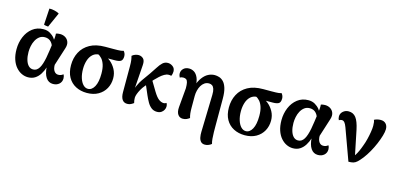

<svg xmlns="http://www.w3.org/2000/svg" viewBox="-81 -1308 4316 2077"><g transform="rotate(15 2076.5 -269.5)"><path d="M231 15Q194 15 159 -1.5Q124 -18 95.5 -51Q67 -84 50.5 -133Q34 -182 34 -247Q34 -321 61 -386Q88 -451 139.5 -491Q191 -531 262 -531Q304 -531 335.5 -512.5Q367 -494 387.5 -468Q408 -442 415 -417L398 -352Q397 -390 370 -420.5Q343 -451 299 -451Q263 -451 238 -432Q213 -413 197 -383Q181 -353 174 -318.5Q167 -284 167 -252Q167 -202 178.5 -163Q190 -124 211.5 -102.5Q233 -81 263 -81Q285 -81 301.5 -92Q318 -103 330.5 -123.5Q343 -144 352.5 -173.5Q362 -203 369.5 -241Q377 -279 383 -324L395 -412Q400 -444 402 -473Q404 -502 402 -519Q410 -523 423 -525Q436 -527 448 -527Q482 -527 508 -510.5Q534 -494 544.5 -464.5Q555 -435 542 -394L477 -190Q477 -146 494.5 -121Q512 -96 540 -96Q558 -96 570.5 -101Q583 -106 595 -116Q607 -97 607 -72Q607 -33 580 -9Q553 15 511 15Q461 15 432 -28Q403 -71 399 -148H403Q388 -100 364.5 -63Q341 -26 308 -5.5Q275 15 231 15ZM301 -571Q289 -572 275 -574Q261 -576 253 -580L264 -763Q291 -765 325 -756.5Q359 -748 375 -737Z M890 14Q820 14 765 -14.5Q710 -43 679 -98Q648 -153 648 -233Q648 -314 682 -379Q716 -444 784 -482Q852 -520 955 -520H1048Q1103 -520 1125 -522.5Q1147 -525 1158 -530Q1167 -521 1173.5 -506Q1180 -491 1180 -474Q1180 -434 1160.5 -420Q1141 -406 1091 -406H968L921 -422Q873 -422 842.5 -394.5Q812 -367 798 -322.5Q784 -278 784 -227Q784 -170 798 -126Q812 -82 836 -57Q860 -32 890 -32Q934 -32 962 -83Q990 -134 990 -228Q990 -288 977 -327.5Q964 -367 943 -390.5Q922 -414 898 -424L962 -430Q1001 -420 1038.5 -389.5Q1076 -359 1101 -313.5Q1126 -268 1126 -212Q1126 -149 1098 -98Q1070 -47 1017 -16.5Q964 14 890 14Z M1343 15Q1305 15 1286 -13.5Q1267 -42 1267 -95V-385Q1267 -428 1263.5 -453Q1260 -478 1254 -499Q1271 -514 1291 -520.5Q1311 -527 1327 -527Q1357 -527 1379.5 -506.5Q1402 -486 1398 -433L1374 -93L1362 -105Q1370 -157 1391.5 -202.5Q1413 -248 1431 -273L1498 -367Q1527 -408 1549.5 -444.5Q1572 -481 1596.5 -504Q1621 -527 1656 -527Q1685 -527 1711 -507.5Q1737 -488 1737 -451Q1737 -441 1734 -426.5Q1731 -412 1725 -401Q1718 -404 1710.5 -404.5Q1703 -405 1695 -405Q1673 -405 1648 -390.5Q1623 -376 1598.5 -353.5Q1574 -331 1552 -308L1474 -216Q1456 -195 1440.5 -167.5Q1425 -140 1415.5 -114Q1406 -88 1406 -71Q1406 -52 1408 -40Q1410 -28 1414 -13Q1401 -3 1383.5 6Q1366 15 1343 15ZM1676 15Q1639 15 1612.5 -5.5Q1586 -26 1567 -59.5Q1548 -93 1531 -132L1464 -288L1513 -346L1604 -194Q1639 -136 1667 -115.5Q1695 -95 1722 -95Q1731 -95 1739 -98.5Q1747 -102 1752 -105Q1754 -102 1758 -92Q1762 -82 1762 -65Q1762 -48 1752.5 -29.5Q1743 -11 1724 2Q1705 15 1676 15Z M2269 224Q2239 224 2223 206.5Q2207 189 2201.5 160.5Q2196 132 2197 100L2208 -317Q2209 -359 2201 -383Q2193 -407 2178 -417.5Q2163 -428 2143 -428Q2114 -428 2092.5 -413Q2071 -398 2056.5 -373.5Q2042 -349 2034.5 -318.5Q2027 -288 2027 -258V-126Q2027 -88 2030 -62Q2033 -36 2040 -13Q2027 -3 2008.5 6Q1990 15 1965 15Q1929 15 1909.5 -13.5Q1890 -42 1894 -95L1913 -312Q1913 -352 1908 -375Q1903 -398 1891 -407.5Q1879 -417 1857 -417Q1845 -417 1836 -414.5Q1827 -412 1819 -407Q1814 -415 1810.5 -427.5Q1807 -440 1807 -451Q1807 -483 1830.5 -505.5Q1854 -528 1893 -528Q1924 -528 1950.5 -511Q1977 -494 1994 -455Q2011 -416 2011 -348L1993 -353Q2014 -416 2043 -455.5Q2072 -495 2107 -513Q2142 -531 2180 -531Q2203 -531 2229 -523Q2255 -515 2277.5 -492Q2300 -469 2314 -424Q2328 -379 2328 -305V-3Q2328 29 2328.5 67.5Q2329 106 2332 140.5Q2335 175 2342 196Q2333 205 2312.5 214.5Q2292 224 2269 224Z M2658 14Q2588 14 2533 -14.5Q2478 -43 2447 -98Q2416 -153 2416 -233Q2416 -314 2450 -379Q2484 -444 2552 -482Q2620 -520 2723 -520H2816Q2871 -520 2893 -522.5Q2915 -525 2926 -530Q2935 -521 2941.5 -506Q2948 -491 2948 -474Q2948 -434 2928.5 -420Q2909 -406 2859 -406H2736L2689 -422Q2641 -422 2610.5 -394.5Q2580 -367 2566 -322.5Q2552 -278 2552 -227Q2552 -170 2566 -126Q2580 -82 2604 -57Q2628 -32 2658 -32Q2702 -32 2730 -83Q2758 -134 2758 -228Q2758 -288 2745 -327.5Q2732 -367 2711 -390.5Q2690 -414 2666 -424L2730 -430Q2769 -420 2806.5 -389.5Q2844 -359 2869 -313.5Q2894 -268 2894 -212Q2894 -149 2866 -98Q2838 -47 2785 -16.5Q2732 14 2658 14Z M3198 15Q3161 15 3126 -1.5Q3091 -18 3062.5 -51Q3034 -84 3017.5 -133Q3001 -182 3001 -247Q3001 -321 3028 -386Q3055 -451 3106.5 -491Q3158 -531 3229 -531Q3271 -531 3302.5 -512.5Q3334 -494 3354.5 -468Q3375 -442 3382 -417L3365 -352Q3364 -390 3337 -420.5Q3310 -451 3266 -451Q3230 -451 3205 -432Q3180 -413 3164 -383Q3148 -353 3141 -318.5Q3134 -284 3134 -252Q3134 -202 3145.5 -163Q3157 -124 3178.5 -102.5Q3200 -81 3230 -81Q3252 -81 3268.5 -92Q3285 -103 3297.5 -123.5Q3310 -144 3319.5 -173.5Q3329 -203 3336.5 -241Q3344 -279 3350 -324L3362 -412Q3367 -444 3369 -473Q3371 -502 3369 -519Q3377 -523 3390 -525Q3403 -527 3415 -527Q3449 -527 3475 -510.5Q3501 -494 3511.5 -464.5Q3522 -435 3509 -394L3444 -190Q3444 -146 3461.5 -121Q3479 -96 3507 -96Q3525 -96 3537.5 -101Q3550 -106 3562 -116Q3574 -97 3574 -72Q3574 -33 3547 -9Q3520 15 3478 15Q3428 15 3399 -28Q3370 -71 3366 -148H3370Q3355 -100 3331.5 -63Q3308 -26 3275 -5.5Q3242 15 3198 15Z M3817 0 3689 -352Q3676 -387 3663 -402Q3650 -417 3632 -417Q3625 -417 3616.5 -414.5Q3608 -412 3601 -407Q3596 -415 3593.5 -424.5Q3591 -434 3591 -447Q3591 -480 3617 -503.5Q3643 -527 3680 -527Q3732 -527 3762.5 -487.5Q3793 -448 3812 -358L3875 -51L3847 -60Q3861 -75 3874.5 -96Q3888 -117 3901.5 -146.5Q3915 -176 3928 -213Q3942 -249 3952.5 -292Q3963 -335 3969.5 -375.5Q3976 -416 3976 -444Q3976 -468 3973.5 -484Q3971 -500 3966 -509Q3980 -517 3999.5 -522Q4019 -527 4039 -527Q4076 -527 4097 -504.5Q4118 -482 4118 -444Q4118 -415 4105 -370.5Q4092 -326 4070.5 -275Q4049 -224 4021.5 -175.5Q3994 -127 3965 -89Q3935 -51 3914 -31.5Q3893 -12 3871.5 -6Q3850 0 3817 0Z"/></g></svg>

Font: Arima Thin
Style: Regular
Weight: 100
Designer: Joana Correia and Natanael Gama
Foundry: NDISCOVER
Version: Version 1.101;gftools[0.9.23]